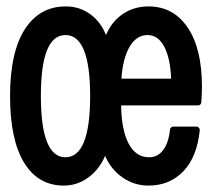

<svg xmlns="http://www.w3.org/2000/svg" viewBox="-20 -559 658 596"><path d="M11.2 -261.2Q11.2 -396.5 56.9 -467.8Q102.5 -539.1 184.1 -539.1Q226.6 -539.1 259.5 -515.4Q292.5 -491.7 309.1 -450.2Q326.2 -491.7 361.1 -515.4Q396 -539.1 440.9 -539.1Q518.1 -539.1 562.5 -473.6Q606.9 -408.2 606.9 -290Q606.9 -275.4 605 -241.2Q603 -231.9 595.2 -231.9H356Q356.9 -156.2 379.2 -113.5Q401.4 -70.8 442.9 -70.8Q469.7 -70.8 486.6 -93.3Q503.4 -115.7 507.8 -157.2Q507.8 -160.6 511 -163.3Q514.2 -166 518.1 -166H589.8Q594.2 -166 597.4 -162.6Q600.6 -159.2 600.1 -154.8Q591.8 -71.8 549.1 -27.3Q506.3 17.1 440.9 17.1Q396.5 17.1 360.4 -8.1Q324.2 -33.2 306.2 -75.2Q288.6 -33.2 254.2 -8.1Q219.7 17.1 178.2 17.1Q98.1 17.1 54.7 -54.2Q11.2 -125.5 11.2 -261.2ZM183.1 -450.2Q106.9 -450.2 106.9 -261.2Q106.9 -70.8 183.1 -70.8Q259.8 -70.8 259.8 -261.2Q259.8 -450.2 183.1 -450.2ZM356.9 -314.9H511.2Q508.8 -378.4 489.7 -414.3Q470.7 -450.2 438 -450.2Q403.8 -450.2 382.6 -414.3Q361.3 -378.4 356.9 -314.9Z"/></svg>

Font: Fragment Mono SemBd
Style: Regular
Weight: 600
Designer: Wei Huang based on Nimbus Sans by URW Studio, based on Helvetica by Max Miedinger.
Foundry: Wei Huang
Version: Version 1.011